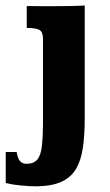

<svg xmlns="http://www.w3.org/2000/svg" viewBox="-61 -465 395 687"><path d="M74.2 201.7Q44.4 201.7 13.9 198.7Q-16.6 195.8 -40.5 189.9V78.6Q-36.6 79.1 -23.7 79.1Q-10.7 79.1 -1.5 78.6Q2.4 102.5 11 111.8Q19.5 121.1 33.2 121.1Q59.6 121.1 72.3 106.2Q85 91.3 88.9 57.1Q92.8 22.9 92.8 -34.2V-325.7Q92.8 -350.1 81.1 -357.4Q69.3 -364.7 34.7 -365.2Q34.7 -385.3 34.7 -404.5Q34.7 -423.8 34.7 -443.4Q63.5 -442.9 88.6 -442.9Q113.8 -442.9 138.2 -442.9Q163.6 -442.9 189.5 -443.4Q215.3 -443.8 242.2 -445.3V-43.5Q242.2 16.6 235.8 61.8Q229.5 106.9 212.2 137.5Q194.8 168 161.6 184.1Q128.4 200.2 74.2 201.7Z"/></svg>

Font: Kameron
Style: Regular
Weight: 400
Designer: Vernon Adams
Foundry: Vernon Adams
Version: Version 1.100